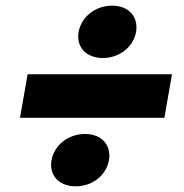

<svg xmlns="http://www.w3.org/2000/svg" viewBox="-20 -690 651 679"><path d="M50.7 -273.5H561.3L588.2 -427.3H77.7ZM248 -31.1C308.1 -31.1 356.2 -71.6 365.3 -123.2C374.4 -175.3 341 -216.2 280.9 -216.2C219.8 -216.2 171.3 -175.3 162.1 -123.2C153 -71.6 187 -31.1 248 -31.1ZM343.9 -484.9C404 -484.9 452 -525.4 461.1 -576.9C470.2 -629 436.8 -670 376.8 -670C315.7 -670 267.1 -629 258 -576.9C248.9 -525.4 282.8 -484.9 343.9 -484.9Z"/></svg>

Font: Poppins Devanagari Thin
Style: Italic
Weight: 100
Italic angle: -10°
Designer: Ninad Kale (Devanagari), Jonny Pinhorn (Latin)
Foundry: Indian Type Foundry
Version: 4.005